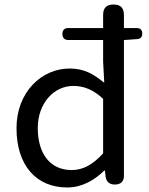

<svg xmlns="http://www.w3.org/2000/svg" viewBox="-20 -816 660 849"><path d="M436 -318V-258V-138C391 -88 347 -64 297 -64C202 -64 147 -136 147 -250C147 -358 217 -436 304 -436C349 -436 391 -421 436 -379ZM528 -319V-639L586 -643C601 -644 609 -652 609 -667C609 -683 601 -692 585 -692H528V-750C528 -781 513 -796 482 -796C451 -796 436 -781 436 -750V-692H282C265 -692 256 -683 256 -666C256 -649 265 -639 282 -639H346H436V-543L441 -450C393 -489 352 -513 288 -513C164 -513 53 -409 53 -249C53 -84 141 13 277 13C343 13 399 -20 441 -62H444L447 -35C450 -12 464 0 488 0C513 0 528 -13 528 -38Z"/></svg>

Font: GenSenRounded2 TW R
Style: Regular
Weight: 400
Version: Version 2.100;PS 2.1;hotconv 16.6.51;makeotf.lib2.5.65220 DE